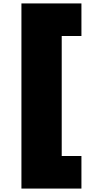

<svg xmlns="http://www.w3.org/2000/svg" viewBox="-20 -870 525 1120"><path d="M105 230V-850H455V-660H340V40H455V230Z"/></svg>

Font: Imperial One
Style: Regular
Weight: 400
Designer: Jovanny Lemonad
Foundry: Jovanny Lemonad
Version: Version 1.000